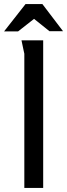

<svg xmlns="http://www.w3.org/2000/svg" viewBox="-33 -927 331 947"><path d="M73 -728H180V0H87V-662Q87 -663 83.5 -678Q80 -693 77 -709Q74 -725 73 -728ZM135 -834 56 -772H-13L93 -907H176L278 -773H211Z"/></svg>

Font: Rosario Light Light
Style: Regular
Weight: 300
Version: Version 1.101; ttfautohint (v1.8.1.43-b0c9)